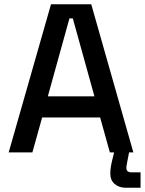

<svg xmlns="http://www.w3.org/2000/svg" viewBox="-20 -720 684 907"><path d="M21 0 221 -700H411L610 0H499L453 -165H179L133 0ZM206 -265H426L324 -633H308ZM575 167Q542 167 521.5 149Q501 131 501 100Q501 85 503.5 69Q506 53 510 37L523 -17H593L581 45Q580 53 578.5 59.5Q577 66 577 73Q577 94 600 94H644V167Z"/></svg>

Font: Space Grotesk Light Medium
Style: Regular
Weight: 500
Version: Version 2.000